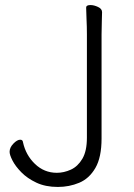

<svg xmlns="http://www.w3.org/2000/svg" viewBox="-20 -725 532 760"><path d="M324 -589Q324 -620 322.5 -649Q321 -678 321 -695Q321 -705 338 -705Q352 -705 368 -697.5Q384 -690 384 -677Q384 -665 383 -639.5Q382 -614 382 -588V-177Q382 -102 357.5 -60Q333 -18 293.5 -1.5Q254 15 209 15Q160 15 124 -2Q88 -19 64.5 -43Q41 -67 29.5 -89.5Q18 -112 18 -124Q18 -141 33 -156.5Q48 -172 60 -172Q70 -172 71 -162Q82 -111 118.5 -76Q155 -41 205 -41Q233 -41 260.5 -53.5Q288 -66 306 -96.5Q324 -127 324 -180Z"/></svg>

Font: Moon Stars Kai T Light
Style: Regular
Weight: 300
Designer: GuiWonder
Version: Version 1.101